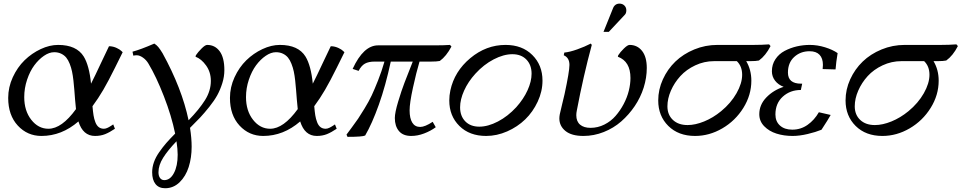

<svg xmlns="http://www.w3.org/2000/svg" viewBox="-20 -734 5208 1040"><path d="M570.3 -483.4H577.1Q595.7 -481.9 612.5 -473.9Q629.4 -465.8 636.7 -458.5L644.5 -451.2Q639.2 -440.4 603 -367.4Q566.9 -294.4 539.6 -247.6Q512.2 -200.7 481 -158.7Q483.4 -129.4 486.6 -109.6Q489.7 -89.8 496.6 -72Q503.4 -54.2 514.9 -45.4Q526.4 -36.6 543 -36.6Q547.9 -36.6 553.2 -38.1Q558.6 -39.6 564.5 -42.5Q570.3 -45.4 574.2 -47.9Q578.1 -50.3 584.7 -54.4Q591.3 -58.6 593.3 -60.1L602.5 -36.6Q573.7 -17.1 549.3 -7.3Q524.9 2.4 494.6 2.4Q429.2 2.4 404.8 -76.2Q314 2.4 204.6 2.4Q128.4 2.4 76.4 -53.7Q24.4 -109.9 24.4 -203.6Q24.4 -261.7 49.3 -315.7Q74.2 -369.6 113 -407.5Q151.9 -445.3 200.2 -468Q248.5 -490.7 294.9 -490.7Q394.5 -490.7 433.6 -427.7Q463.4 -378.9 473.1 -280.8Q493.7 -320.8 526.1 -390.6Q558.6 -460.4 570.3 -483.4ZM242.2 -36.6Q314.5 -36.6 391.6 -143.1Q389.2 -164.1 386.7 -194.1Q384.3 -224.1 382.6 -247.3Q380.9 -270.5 377.7 -298.3Q374.5 -326.2 370.1 -346.9Q365.7 -367.7 357.7 -388.2Q349.6 -408.7 338.9 -421.9Q328.1 -435.1 311.5 -443.1Q294.9 -451.2 273.4 -451.2Q246.6 -451.2 218 -431.6Q189.5 -412.1 165.8 -380.1Q142.1 -348.1 126.7 -302.2Q111.3 -256.3 111.3 -208Q111.3 -133.8 149.4 -85.2Q187.5 -36.6 242.2 -36.6Z M815.9 -498Q827.6 -490.7 837.2 -479.5Q846.7 -468.3 860.4 -445.8Q965.3 -255.4 1001.5 -82.5Q1059.1 -141.6 1090.6 -191.9Q1122.1 -242.2 1122.1 -295.9Q1122.1 -343.3 1096.4 -379.2Q1070.8 -415 1039.1 -426.8L1041 -434.6Q1052.2 -451.7 1071.8 -471.2Q1091.3 -490.7 1102.1 -490.7Q1144.5 -490.7 1169.9 -456.3Q1195.3 -421.9 1195.3 -354Q1195.3 -318.8 1184.1 -283.2Q1172.9 -247.6 1157 -218.5Q1141.1 -189.5 1113.8 -155.3Q1086.4 -121.1 1064.5 -97.7Q1042.5 -74.2 1009.3 -41.5Q1018.1 15.1 1018.1 60.5Q1018.1 120.1 1002.2 170.4Q986.3 220.7 952.9 253.2Q919.4 285.6 874.5 285.6Q840.3 285.6 822.3 262.9Q804.2 240.2 804.2 199.2Q804.2 171.9 813.7 144.8Q823.2 117.7 842.3 90.3Q861.3 63 880.6 40.8Q899.9 18.6 928.7 -10.3Q909.2 -106 867.7 -212.6Q826.2 -319.3 784.2 -389.2Q772.5 -409.2 754.4 -421.9Q736.3 -434.6 721.2 -434.6Q710.9 -434.6 702.1 -432.6L697.8 -454.1Q740.7 -465.3 815.9 -498ZM942.4 104Q942.4 73.2 936 31.2Q888.7 80.6 863.5 120.8Q838.4 161.1 838.4 199.2Q838.4 218.8 846.9 230.2Q855.5 241.7 869.6 241.7Q901.9 241.7 922.1 203.4Q942.4 165 942.4 104Z M1771.5 -483.4H1778.3Q1796.9 -481.9 1813.7 -473.9Q1830.6 -465.8 1837.9 -458.5L1845.7 -451.2Q1840.3 -440.4 1804.2 -367.4Q1768.1 -294.4 1740.7 -247.6Q1713.4 -200.7 1682.1 -158.7Q1684.6 -129.4 1687.7 -109.6Q1690.9 -89.8 1697.8 -72Q1704.6 -54.2 1716.1 -45.4Q1727.5 -36.6 1744.1 -36.6Q1749 -36.6 1754.4 -38.1Q1759.8 -39.6 1765.6 -42.5Q1771.5 -45.4 1775.4 -47.9Q1779.3 -50.3 1785.9 -54.4Q1792.5 -58.6 1794.4 -60.1L1803.7 -36.6Q1774.9 -17.1 1750.5 -7.3Q1726.1 2.4 1695.8 2.4Q1630.4 2.4 1606 -76.2Q1515.1 2.4 1405.8 2.4Q1329.6 2.4 1277.6 -53.7Q1225.6 -109.9 1225.6 -203.6Q1225.6 -261.7 1250.5 -315.7Q1275.4 -369.6 1314.2 -407.5Q1353 -445.3 1401.4 -468Q1449.7 -490.7 1496.1 -490.7Q1595.7 -490.7 1634.8 -427.7Q1664.6 -378.9 1674.3 -280.8Q1694.8 -320.8 1727.3 -390.6Q1759.8 -460.4 1771.5 -483.4ZM1443.4 -36.6Q1515.6 -36.6 1592.8 -143.1Q1590.3 -164.1 1587.9 -194.1Q1585.4 -224.1 1583.7 -247.3Q1582 -270.5 1578.9 -298.3Q1575.7 -326.2 1571.3 -346.9Q1566.9 -367.7 1558.8 -388.2Q1550.8 -408.7 1540 -421.9Q1529.3 -435.1 1512.7 -443.1Q1496.1 -451.2 1474.6 -451.2Q1447.8 -451.2 1419.2 -431.6Q1390.6 -412.1 1366.9 -380.1Q1343.3 -348.1 1327.9 -302.2Q1312.5 -256.3 1312.5 -208Q1312.5 -133.8 1350.6 -85.2Q1388.7 -36.6 1443.4 -36.6Z M2062.5 -400.4H2009.3Q1976.6 -400.4 1956.8 -389.4Q1937 -378.4 1922.4 -350.1L1890.1 -360.8Q1948.7 -488.3 2027.8 -488.3H2333.5Q2384.8 -488.3 2417.5 -490.7L2425.3 -481.9Q2397.5 -429.2 2362.3 -403.8Q2346.7 -400.4 2314.9 -400.4H2252.4Q2234.9 -341.8 2216.8 -258.8Q2198.7 -175.8 2198.7 -136.2Q2198.7 -93.3 2213.1 -69.8Q2227.5 -46.4 2255.9 -46.4Q2281.7 -46.4 2323.7 -74.2L2340.3 -44.9Q2312.5 -24.4 2277.1 -11Q2241.7 2.4 2207.5 2.4Q2163.1 2.4 2140.9 -24.2Q2118.7 -50.8 2118.7 -94.7Q2118.7 -123.5 2136.7 -183.6Q2154.8 -243.7 2170.9 -285.6Q2187 -327.6 2215.8 -400.4H2096.7Q2068.8 -270 2032 -166.7Q1995.1 -63.5 1958 0Q1943.8 7.3 1862.3 7.3L1856.9 -4.9Q1859.9 -8.8 1884.8 -42.5Q1909.7 -76.2 1919.9 -91.3Q1930.2 -106.4 1954.1 -145.5Q1978 -184.6 1993.2 -216.8Q2008.3 -249 2027.8 -298.3Q2047.4 -347.7 2062.5 -400.4Z M2419.4 -244.1Q2441.4 -347.2 2527.3 -418.9Q2613.3 -490.7 2718.3 -490.7Q2808.6 -490.7 2863.5 -436Q2918.5 -381.3 2918.5 -297.4Q2918.5 -239.3 2892.6 -183.6Q2866.7 -127.9 2825 -87.4Q2783.2 -46.9 2727.1 -22.2Q2670.9 2.4 2613.3 2.4Q2522.9 2.4 2468.3 -51.8Q2413.6 -106 2413.6 -189.9Q2413.6 -216.3 2419.4 -244.1ZM2555.2 -335Q2515.6 -291.5 2493.9 -243.2Q2472.2 -194.8 2472.2 -152.8Q2472.2 -105.5 2500.2 -76.7Q2528.3 -47.9 2576.2 -47.9Q2623.5 -47.9 2677.2 -75.9Q2731 -104 2776.4 -153.3Q2815.9 -197.3 2837.6 -245.1Q2859.4 -293 2859.4 -335Q2859.4 -382.3 2831.3 -411.4Q2803.2 -440.4 2755.4 -440.4Q2708 -440.4 2654.1 -412.4Q2600.1 -384.3 2555.2 -335Z M3140.1 2.4Q3076.2 2.4 3043 -24.4Q3009.8 -51.3 3009.8 -92.8Q3009.8 -102.1 3012.2 -115.2Q3017.6 -139.2 3025.1 -170.2Q3032.7 -201.2 3038.1 -224.6Q3064.5 -347.2 3064.5 -382.3Q3064.5 -421.4 3033.7 -434.6L3036.6 -449.2Q3066.4 -452.1 3106.9 -466.6Q3147.5 -481 3180.2 -498L3185.5 -490.7Q3139.6 -321.3 3104.5 -135.7Q3101.6 -122.1 3101.6 -109.9Q3101.6 -76.2 3122.1 -58.8Q3142.6 -41.5 3178.7 -41.5Q3218.3 -41.5 3253.7 -59.3Q3289.1 -77.1 3314.2 -106Q3339.4 -134.8 3358.2 -170.4Q3377 -206.1 3386 -242.4Q3395 -278.8 3395 -311.5Q3395 -401.4 3326.7 -426.8L3328.6 -434.6Q3339.4 -451.7 3359.4 -471.2Q3379.4 -490.7 3390.1 -490.7Q3432.1 -490.7 3457.8 -458.3Q3483.4 -425.8 3483.4 -365.7Q3483.4 -313 3466.6 -259.5Q3449.7 -206.1 3418.2 -159.4Q3386.7 -112.8 3345.2 -76.4Q3303.7 -40 3250.2 -18.8Q3196.8 2.4 3140.1 2.4ZM3277.8 -561.5H3249L3301.3 -691.4Q3304.2 -698.7 3309.6 -704.1Q3319.8 -714.4 3335.4 -714.4Q3351.6 -714.4 3362.1 -704.1Q3372.6 -693.8 3372.6 -678.2Q3372.6 -662.1 3364.3 -653.8Z M4043.5 -402.8H4022Q4049.8 -356 4049.8 -296.9Q4049.8 -219.2 4006.6 -149.7Q3963.4 -80.1 3892.8 -38.8Q3822.3 2.4 3745.1 2.4Q3654.8 2.4 3600.1 -51.8Q3545.4 -106 3545.4 -189.9Q3545.4 -249 3570.6 -304.2Q3595.7 -359.4 3638.2 -400.4Q3680.7 -441.4 3740.5 -466.1Q3800.3 -490.7 3865.7 -490.7H4062Q4106.9 -490.7 4146 -493.7L4153.8 -484.4Q4127.4 -432.6 4090.8 -406.2Q4075.2 -402.8 4043.5 -402.8ZM3848.1 -402.8Q3794.4 -402.8 3746.1 -380.1Q3697.8 -357.4 3665.3 -321.8Q3632.8 -286.1 3614 -242.9Q3595.2 -199.7 3595.2 -158.2Q3595.2 -112.3 3624.8 -84.5Q3654.3 -56.6 3704.6 -56.6Q3746.1 -56.6 3794.2 -76.2Q3842.3 -95.7 3886.2 -131.8Q3939 -175.3 3969.5 -229Q4000 -282.7 4000 -329.1Q4000 -375 3971.2 -402.8Z M4224.6 -263.7Q4195.3 -274.9 4178.2 -297.1Q4161.1 -319.3 4161.1 -348.1Q4161.1 -384.8 4180.2 -413.3Q4199.2 -441.9 4230.2 -458.3Q4261.2 -474.6 4295.9 -482.7Q4330.6 -490.7 4366.7 -490.7Q4407.2 -490.7 4448.5 -478Q4489.7 -465.3 4517.1 -446.3Q4508.8 -396.5 4505.9 -357.9L4436 -359.9Q4437.5 -371.6 4437.5 -382.3Q4437.5 -418 4419.2 -437.3Q4400.9 -456.5 4365.2 -456.5Q4315.9 -456.5 4282 -425.5Q4248 -394.5 4248 -340.8Q4248 -280.8 4318.8 -280.8H4325.2L4317.9 -246.6Q4259.8 -246.6 4220 -210.4Q4180.2 -174.3 4180.2 -113.8Q4180.2 -76.2 4204.8 -54Q4229.5 -31.7 4271.5 -31.7Q4317.4 -31.7 4354.2 -57.6Q4391.1 -83.5 4415.5 -126L4479.5 -111.3Q4466.8 -87.9 4429.7 -31.2Q4398.9 -18.6 4354.7 -8.1Q4310.5 2.4 4273.4 2.4Q4226.1 2.4 4186 -10.3Q4146 -22.9 4119.4 -50.3Q4092.8 -77.6 4092.8 -115.2Q4092.8 -166.5 4130.9 -206.1Q4168.9 -245.6 4224.6 -263.7Z M5058.1 -402.8H5036.6Q5064.5 -356 5064.5 -296.9Q5064.5 -219.2 5021.2 -149.7Q4978 -80.1 4907.5 -38.8Q4836.9 2.4 4759.8 2.4Q4669.4 2.4 4614.7 -51.8Q4560.1 -106 4560.1 -189.9Q4560.1 -249 4585.2 -304.2Q4610.4 -359.4 4652.8 -400.4Q4695.3 -441.4 4755.1 -466.1Q4814.9 -490.7 4880.4 -490.7H5076.7Q5121.6 -490.7 5160.6 -493.7L5168.5 -484.4Q5142.1 -432.6 5105.5 -406.2Q5089.8 -402.8 5058.1 -402.8ZM4862.8 -402.8Q4809.1 -402.8 4760.7 -380.1Q4712.4 -357.4 4679.9 -321.8Q4647.5 -286.1 4628.7 -242.9Q4609.9 -199.7 4609.9 -158.2Q4609.9 -112.3 4639.4 -84.5Q4668.9 -56.6 4719.2 -56.6Q4760.7 -56.6 4808.8 -76.2Q4856.9 -95.7 4900.9 -131.8Q4953.6 -175.3 4984.1 -229Q5014.6 -282.7 5014.6 -329.1Q5014.6 -375 4985.8 -402.8Z"/></svg>

Font: Flanker
Style: Italic
Weight: 400
Italic angle: -12°
Designer: Flanker
Version: Version 2.027